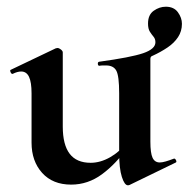

<svg xmlns="http://www.w3.org/2000/svg" viewBox="-20 -538 562 572"><path d="M366 13Q364 14 361 14Q351 14 343 -11Q335 -36 335 -82V-260Q335 -312 326.5 -327.5Q318 -343 296 -343Q292 -343 286.5 -343Q281 -343 276 -342Q272 -342 271.5 -347.5Q271 -353 275 -354Q370 -367 406.5 -379.5Q443 -392 443 -412Q443 -422 437.5 -428.5Q432 -435 426.5 -443.5Q421 -452 421 -468Q421 -494 438 -506Q455 -518 474 -518Q498 -518 510 -501.5Q522 -485 522 -467Q522 -445 510.5 -427.5Q499 -410 479 -396.5Q459 -383 435 -372Q428 -370 428 -363V-116Q428 -82 434.5 -68Q441 -54 456 -54Q463 -54 473.5 -57Q484 -60 497 -65Q501 -67 504 -61.5Q507 -56 504 -54ZM167 -382V-161Q167 -107 187.5 -80Q208 -53 250 -53Q279 -53 308 -69.5Q337 -86 354 -111L360 -99Q326 -50 284 -19Q242 12 192 12Q137 12 105.5 -23Q74 -58 74 -113V-260Q74 -293 66.5 -309Q59 -325 43 -325Q32 -325 18 -318Q14 -317 11.5 -323Q9 -329 12 -330L146 -394Q149 -395 151 -395Q156 -395 161.5 -390.5Q167 -386 167 -382Z"/></svg>

Font: Cormorant Garamond Light
Style: Bold
Weight: 700
Version: Version 4.001